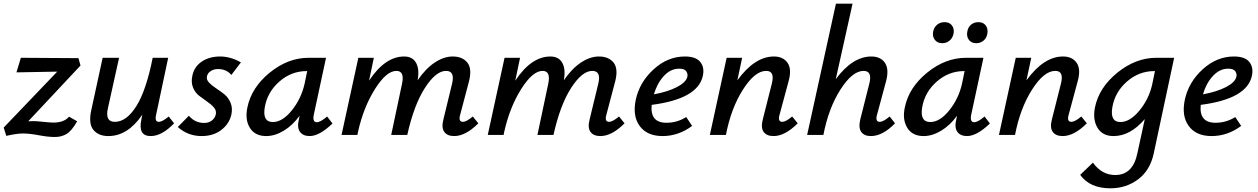

<svg xmlns="http://www.w3.org/2000/svg" viewBox="-20 -731 6813 1040"><path d="M269 -67Q327 -67 354 -99L398 -74Q368 -21 339 -4.5Q310 12 274 11Q240 11 190 1.5Q140 -8 105 -8Q70 -8 14 5L0 -40L290 -343L69 -339L93 -418L405 -416L416 -376L133 -74Q138 -74 147 -74.5Q156 -75 160 -75Q178 -75 215.5 -71Q253 -67 269 -67Z M894 -100 923 -63Q857 6 796 6Q726 6 746 -85L751 -110Q672 6 567 6Q513 6 485.5 -28Q458 -62 475 -137L536 -418H625L565 -147Q547 -71 602 -71Q665 -71 718.5 -156Q772 -241 807 -418H891L826 -111Q816 -71 841 -71Q859 -71 894 -100Z M1072 6Q998 6 943 -43L1003 -104Q1036 -65 1086 -65Q1111 -65 1128 -78.5Q1145 -92 1149 -112Q1153 -132 1139 -148.5Q1125 -165 1103 -180Q1081 -195 1059 -212Q1037 -229 1025.5 -257Q1014 -285 1022 -321Q1032 -370 1073 -397.5Q1114 -425 1172 -425Q1229 -425 1285 -393L1233 -325Q1207 -357 1161 -357Q1137 -357 1120.5 -345.5Q1104 -334 1101 -317Q1097 -300 1112 -284Q1127 -268 1150 -253Q1173 -238 1195 -220.5Q1217 -203 1229 -174Q1241 -145 1233 -109Q1221 -59 1178 -26.5Q1135 6 1072 6Z M1752 -100 1781 -62Q1710 6 1657 6Q1622 6 1605 -16.5Q1588 -39 1599 -85L1603 -104Q1565 -52 1517 -23Q1469 6 1422 6Q1361 6 1333.5 -38.5Q1306 -83 1320 -149Q1342 -257 1441 -337.5Q1540 -418 1652 -418H1746L1680 -111Q1671 -69 1696 -69Q1716 -69 1752 -100ZM1458 -70Q1510 -70 1561 -133.5Q1612 -197 1630 -278L1644 -346H1641Q1558 -346 1493 -289Q1428 -232 1414 -149Q1401 -70 1458 -70Z M2541 -100 2571 -63Q2502 6 2440 6Q2403 6 2386.5 -16.5Q2370 -39 2382 -85L2429 -279Q2445 -347 2396 -347Q2341 -347 2281.5 -254.5Q2222 -162 2186 0H2099L2158 -279Q2172 -347 2127 -347Q2073 -347 2011 -248.5Q1949 -150 1919 -16L1916 0H1830L1921 -418H2005L1979 -294Q2066 -425 2169 -425Q2215 -425 2234 -390Q2253 -355 2242 -296Q2285 -359 2334.5 -392Q2384 -425 2432 -425Q2485 -425 2511.5 -392Q2538 -359 2520 -289L2473 -111Q2461 -71 2488 -71Q2506 -71 2541 -100Z M3333 -100 3363 -63Q3294 6 3232 6Q3195 6 3178.5 -16.5Q3162 -39 3174 -85L3221 -279Q3237 -347 3188 -347Q3133 -347 3073.5 -254.5Q3014 -162 2978 0H2891L2950 -279Q2964 -347 2919 -347Q2865 -347 2803 -248.5Q2741 -150 2711 -16L2708 0H2622L2713 -418H2797L2771 -294Q2858 -425 2961 -425Q3007 -425 3026 -390Q3045 -355 3034 -296Q3077 -359 3126.5 -392Q3176 -425 3224 -425Q3277 -425 3303.5 -392Q3330 -359 3312 -289L3265 -111Q3253 -71 3280 -71Q3298 -71 3333 -100Z M3690 -425Q3750 -425 3773.5 -395Q3797 -365 3787 -320Q3760 -195 3510 -163Q3500 -66 3590 -66Q3648 -66 3697 -97L3729 -49Q3655 6 3569 6Q3485 6 3445 -48.5Q3405 -103 3424 -192Q3445 -287 3521 -356Q3597 -425 3690 -425ZM3703 -315Q3707 -330 3697.5 -344.5Q3688 -359 3659 -359Q3612 -359 3575.5 -319Q3539 -279 3522 -220Q3598 -234 3647 -259.5Q3696 -285 3703 -315Z M4271 -100 4301 -63Q4232 6 4170 6Q4133 6 4116.5 -16.5Q4100 -39 4112 -85L4161 -279Q4178 -347 4130 -347Q4069 -347 4004.5 -246Q3940 -145 3912 0H3825L3916 -418H4000L3974 -296Q4068 -425 4172 -425Q4222 -425 4246 -390.5Q4270 -356 4251 -289L4203 -111Q4191 -71 4218 -71Q4236 -71 4271 -100Z M4799 -100 4828 -63Q4761 6 4697 6Q4661 6 4645 -16.5Q4629 -39 4640 -85L4689 -279Q4706 -347 4658 -347Q4597 -347 4532.5 -246Q4468 -145 4440 0H4352L4508 -711H4598L4507 -302Q4598 -425 4700 -425Q4750 -425 4773.5 -390.5Q4797 -356 4779 -289L4731 -111Q4719 -71 4746 -71Q4764 -71 4799 -100Z M5084 -497Q5057 -497 5043 -516Q5029 -535 5035 -562Q5040 -584 5056.5 -597.5Q5073 -611 5097 -611Q5123 -611 5136.5 -593Q5150 -575 5145 -548Q5140 -525 5123.5 -511Q5107 -497 5084 -497ZM5268 -497Q5241 -497 5227.5 -516Q5214 -535 5220 -562Q5224 -584 5240 -597.5Q5256 -611 5280 -611Q5306 -611 5319.5 -593Q5333 -575 5328 -548Q5324 -525 5307.5 -511Q5291 -497 5268 -497ZM5313 -100 5342 -62Q5271 6 5218 6Q5183 6 5166 -16.5Q5149 -39 5160 -85L5164 -104Q5126 -52 5078 -23Q5030 6 4983 6Q4922 6 4894.5 -38.5Q4867 -83 4881 -149Q4903 -257 5002 -337.5Q5101 -418 5213 -418H5307L5241 -111Q5232 -69 5257 -69Q5277 -69 5313 -100ZM5019 -70Q5071 -70 5122 -133.5Q5173 -197 5191 -278L5205 -346H5202Q5119 -346 5054 -289Q4989 -232 4975 -149Q4962 -70 5019 -70Z M5837 -100 5867 -63Q5798 6 5736 6Q5699 6 5682.5 -16.5Q5666 -39 5678 -85L5727 -279Q5744 -347 5696 -347Q5635 -347 5570.5 -246Q5506 -145 5478 0H5391L5482 -418H5566L5540 -296Q5634 -425 5738 -425Q5788 -425 5812 -390.5Q5836 -356 5817 -289L5769 -111Q5757 -71 5784 -71Q5802 -71 5837 -100Z M6244 -418H6340L6229 102Q6209 193 6144 241Q6079 289 5995 289Q5883 289 5831 216L5900 150Q5948 217 6021 217Q6117 217 6141 98L6181 -86Q6102 6 6012 6Q5952 6 5925 -38.5Q5898 -83 5911 -149Q5933 -257 6032.5 -337.5Q6132 -418 6244 -418ZM6049 -70Q6101 -70 6153 -133.5Q6205 -197 6222 -278L6236 -346H6233Q6149 -346 6084 -289Q6019 -232 6005 -149Q5992 -70 6049 -70Z M6664 -425Q6724 -425 6747.5 -395Q6771 -365 6761 -320Q6734 -195 6484 -163Q6474 -66 6564 -66Q6622 -66 6671 -97L6703 -49Q6629 6 6543 6Q6459 6 6419 -48.5Q6379 -103 6398 -192Q6419 -287 6495 -356Q6571 -425 6664 -425ZM6677 -315Q6681 -330 6671.5 -344.5Q6662 -359 6633 -359Q6586 -359 6549.5 -319Q6513 -279 6496 -220Q6572 -234 6621 -259.5Q6670 -285 6677 -315Z"/></svg>

Font: EauTestInfant Semibold
Style: Italic
Weight: 600
Italic angle: -12°
Designer: Christian Thalmann (Catharsis Fonts)
Version: Version 0.001;PS 000.001;hotconv 1.0.88;makeotf.lib2.5.64775